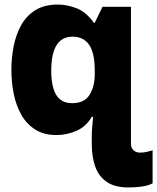

<svg xmlns="http://www.w3.org/2000/svg" viewBox="-20 -583 690 843"><path d="M544 240Q484 240 448.5 215.5Q413 191 398 148Q383 105 383 51V11Q383 2 383.5 -6.5Q384 -15 385 -29Q386 -43 389 -70H383Q358 -27 315.5 -8.5Q273 10 228 10Q173 10 135 -14Q97 -38 74 -78.5Q51 -119 40.5 -170Q30 -221 30 -276Q30 -329 40 -380Q50 -431 73 -472.5Q96 -514 135.5 -538.5Q175 -563 234 -563Q275 -563 317 -546.5Q359 -530 392 -483H396L430 -553H555V49Q555 65 565.5 76Q576 87 595 87Q612 87 623.5 84Q635 81 650 77V222Q632 232 603 236Q574 240 544 240ZM297 -130Q351 -130 373.5 -167Q396 -204 396 -256V-273Q396 -350 371.5 -386Q347 -422 299 -422Q205 -422 205 -273Q205 -202 227 -166Q249 -130 297 -130Z"/></svg>

Font: Noto Sans Mono Black
Style: Regular
Weight: 900
Designer: Monotype Design Team
Foundry: Monotype Imaging Inc.
Version: Version 2.014